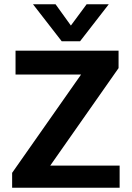

<svg xmlns="http://www.w3.org/2000/svg" viewBox="-20 -882 619 902"><path d="M270 -688H356L491 -862H387L313 -762L241 -862H135ZM37 0H542V-104H216L537 -562V-644H53V-532H361L37 -70Z"/></svg>

Font: Kanit Medium
Style: Regular
Weight: 500
Designer: Katatrad Team
Foundry: CadsonDemak
Version: Version 1.000;PS 001.000;hotconv 1.0.88;makeotf.lib2.5.64775